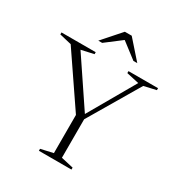

<svg xmlns="http://www.w3.org/2000/svg" viewBox="-202 -1002 1066 1139"><g transform="rotate(30 331.0 -433.0)"><path d="M79 -642 -3 -661.5V-675H231.5V-661.5L146 -642.5L370.5 -308.5H349.5L541.5 -642.5L456 -661.5V-675H658.5V-661.5L575.5 -642.5L371 -296V-32.5L455 -13.5V0H232V-13.5L316 -32.5V-294ZM335.5 -830.5H353L237 -742H210.5L320.5 -866.5H367.5L477.5 -742H451Z"/></g></svg>

Font: Newsreader 24pt Light
Style: Regular
Weight: 300
Designer: Hugues Gentile
Foundry: Production Type
Version: Version 1.003